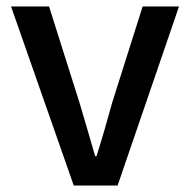

<svg xmlns="http://www.w3.org/2000/svg" viewBox="-20 -571 585 591"><path d="M207 0 14 -551H131L225 -254Q237 -214 249 -172.5Q261 -131 273 -90H277Q290 -131 302 -172.5Q314 -214 325 -254L419 -551H531L342 0Z"/></svg>

Font: Noto Sans KR Thin Medium
Style: Regular
Weight: 500
Version: Version 2.004-H2;hotconv 1.0.118;makeotfexe 2.5.65603